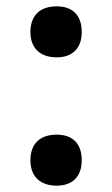

<svg xmlns="http://www.w3.org/2000/svg" viewBox="-20 -575 354 606"><path d="M159 -394C207 -394 238 -421 238 -474C238 -528 208 -555 159 -555C108 -555 76 -528 76 -474C76 -421 109 -394 159 -394ZM159 11C207 11 238 -16 238 -69C238 -123 208 -150 159 -150C108 -150 76 -123 76 -69C76 -16 109 11 159 11Z"/></svg>

Font: Noto Sans Oriya Cond Bold
Style: Bold
Weight: 700
Width: 3
Designer: Amélie Bonet and Sol Matas
Foundry: Google LLC
Version: Version 2.006